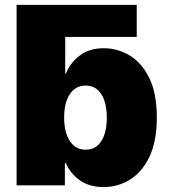

<svg xmlns="http://www.w3.org/2000/svg" viewBox="-20 -747 685 774"><path d="M531.2 -727.3V-598H242.9V-450.3H245.7Q261.7 -491.8 300.1 -522.2Q338.4 -552.6 399.1 -552.6Q453.1 -552.6 502 -523.8Q550.8 -495 581.5 -433.2Q612.2 -371.4 612.2 -272.7Q612.2 -178.3 582.9 -116.1Q553.6 -54 504.8 -23.4Q456 7.1 397.7 7.1Q340.2 7.1 301.5 -20.4Q262.8 -47.9 245.7 -89.5H241.5V0H46.9V-727.3ZM238.6 -272.7Q238.6 -213.1 261.7 -178.3Q284.8 -143.5 325.3 -143.5Q365.8 -143.5 388.1 -177.7Q410.5 -212 410.5 -272.7Q410.5 -333.5 388.1 -367.7Q365.8 -402 325.3 -402Q284.8 -402 261.7 -367.7Q238.6 -333.5 238.6 -272.7Z"/></svg>

Font: Inter UI Black
Style: Regular
Weight: 900
Designer: Rasmus Andersson
Foundry: rsms
Version: 3.2;8d6f07862